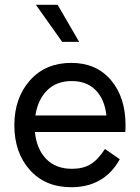

<svg xmlns="http://www.w3.org/2000/svg" viewBox="-20 -773 585 803"><path d="M311 -598 221 -753H130L240 -598ZM505 -250C505 -327.3 484.7 -390 444 -438C403.3 -486 348 -510 278 -510C206 -510 148.3 -485.5 105 -436.5C61.7 -387.5 40 -325 40 -249C40 -173 61.5 -110.8 104.5 -62.5C147.5 -14.2 205.3 10 278 10C370 10 437.7 -29 481 -107L419 -150C399 -119.3 378.7 -97.8 358 -85.5C337.3 -73.2 311.7 -67 281 -67C235.7 -67 199.7 -80.8 173 -108.5C146.3 -136.2 130.7 -173.7 126 -221H504C504.7 -227.7 505 -237.3 505 -250ZM280 -434C322 -434 355.5 -421.2 380.5 -395.5C405.5 -369.8 420.3 -334.7 425 -290H128C134.7 -334 151 -369 177 -395C203 -421 237.3 -434 280 -434Z"/></svg>

Font: Orkney
Style: Regular
Weight: 400
Designer: Samuel Oakes and Alfredo Marco Pradil
Foundry: Alfredo Marco Pradil
Version: 1.0; ttfautohint (v1.5)